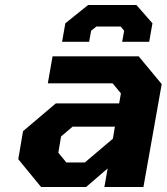

<svg xmlns="http://www.w3.org/2000/svg" viewBox="-20 -747 666 767"><path d="M228 -580 241 -654 332 -727H525L589 -654L576 -580H468L476 -624L462 -641H365L344 -624L336 -580ZM144 0 53 -111 72 -223 203 -334H456L463 -374L430 -414H171L190 -522H534L626 -411L553 0H397L410 -74L324 0ZM245 -98H319L431 -193L439 -241H270L224 -202L213 -137Z"/></svg>

Font: Tomorrow SemiBold
Style: Italic
Weight: 600
Italic angle: -10°
Designer: Tony de Marco, Monica Rizzolli
Foundry: Just in Type
Version: Version 2.002